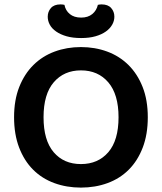

<svg xmlns="http://www.w3.org/2000/svg" viewBox="-20 -837 736 873"><path d="M652 -304Q652 -226 629 -166Q606 -106 565.5 -65.5Q525 -25 469 -4.5Q413 16 348 16Q283 16 227 -4.5Q171 -25 130.5 -65.5Q90 -106 67 -166Q44 -226 44 -304Q44 -382 67.5 -441.5Q91 -501 132 -541.5Q173 -582 228.5 -602.5Q284 -623 348 -623Q412 -623 467.5 -602.5Q523 -582 564 -541.5Q605 -501 628.5 -441.5Q652 -382 652 -304ZM519 -304Q519 -408 472.5 -462.5Q426 -517 348 -517Q271 -517 224.5 -463Q178 -409 178 -304Q178 -199 224 -145Q270 -91 348 -91Q426 -91 472.5 -145Q519 -199 519 -304ZM349 -757Q380 -757 399.5 -773Q419 -789 425 -815Q430 -816 433.5 -816.5Q437 -817 442 -817Q471 -817 485.5 -800.5Q500 -784 500 -761Q500 -742 490 -724.5Q480 -707 461 -693.5Q442 -680 414 -672Q386 -664 349 -664Q311 -664 283 -672Q255 -680 235.5 -693.5Q216 -707 206.5 -724.5Q197 -742 197 -761Q197 -784 211.5 -800.5Q226 -817 255 -817Q260 -817 264 -816.5Q268 -816 273 -815Q278 -789 297.5 -773Q317 -757 349 -757Z"/></svg>

Font: Baloo 2 SemiBold
Style: Regular
Weight: 600
Designer: Sarang Kulkarni and Ek Type
Foundry: Ek Type
Version: Version 1.640;hotconv 1.0.111;makeotfexe 2.5.65597; ttfautoh